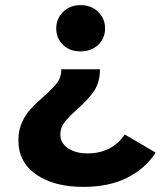

<svg xmlns="http://www.w3.org/2000/svg" viewBox="-20 -566 629 751"><path d="M200 -455Q200 -493 227 -519.5Q254 -546 295 -546Q337 -546 364 -519.5Q391 -493 391 -455Q391 -416 364 -390.5Q337 -365 295 -365Q253 -365 226.5 -390.5Q200 -416 200 -455ZM52 -17Q52 -57 66 -87.5Q80 -118 99 -138.5Q118 -159 149 -187Q185 -218 202.5 -241Q220 -264 220 -295H371Q371 -244 347.5 -209.5Q324 -175 280 -137Q247 -107 231.5 -86.5Q216 -66 216 -40Q216 -7 245.5 13.5Q275 34 323 34Q370 34 407 15Q444 -4 468 -40L589 31Q547 95 476 130Q405 165 306 165Q191 165 121.5 116.5Q52 68 52 -17Z"/></svg>

Font: CMG Sans
Style: Bold
Weight: 700
Designer: Julieta Ulanovsky
Foundry: Julieta Ulanovsky
Version: Version 7.200